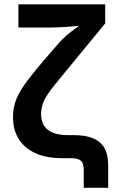

<svg xmlns="http://www.w3.org/2000/svg" viewBox="-20 -748 570 908"><path d="M376 140.1V56.2Q376 35.2 370.1 22.7Q364.3 10.3 350.6 5.1Q336.9 0 313.5 0H272.9Q200.7 0 148.9 -22.9Q97.2 -45.9 69.3 -89.4Q41.5 -132.8 41.5 -194.8Q41.5 -241.2 57.6 -280Q73.7 -318.8 105.2 -360.8Q136.7 -402.8 183.1 -457.5L251 -536.1Q276.9 -566.4 307.1 -590.8Q337.4 -615.2 365.5 -633.5Q393.6 -651.9 412.1 -662.6L398.4 -630.9Q381.3 -628.4 357.2 -626Q333 -623.5 305.9 -621.6Q278.8 -619.6 252.7 -618.7Q226.6 -617.7 205.6 -617.7H66.9V-727.5H477.5V-637.2L311.5 -435.5Q263.7 -377.9 233.4 -340.1Q203.1 -302.2 188.7 -272.5Q174.3 -242.7 174.3 -209Q174.3 -173.8 189.7 -151.6Q205.1 -129.4 233.6 -119.1Q262.2 -108.9 301.3 -108.9H329.6Q410.2 -108.9 450.9 -75.7Q491.7 -42.5 491.7 36.1V140.1Z"/></svg>

Font: Inter Cardless
Style: Bold
Weight: 700
Designer: Rasmus Andersson
Foundry: rsms
Version: Version 4.001;git-9221beed3